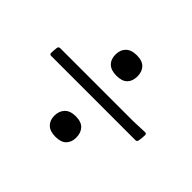

<svg xmlns="http://www.w3.org/2000/svg" viewBox="-126 -739 921 921"><g transform="rotate(45 335.0 -278.5)"><path d="M335 -416Q298 -416 279 -434.5Q260 -453 260 -485Q260 -517 279 -536Q298 -555 335 -555Q373 -555 391 -536Q409 -517 409 -485Q409 -453 391 -434.5Q373 -416 335 -416ZM335 -2Q298 -2 279 -20.5Q260 -39 260 -70Q260 -102 279 -121.5Q298 -141 335 -141Q373 -141 391 -121.5Q409 -102 409 -70Q409 -39 391 -20.5Q373 -2 335 -2ZM39 -310Q42 -319 51 -319H547L625 -322Q634 -322 634 -312Q634 -302 633 -292Q632 -282 630 -271Q627 -262 618 -262H46Q37 -262 36 -272Q36 -282 37 -291Q38 -300 39 -310Z"/></g></svg>

Font: Hahmlet
Style: Regular
Weight: 400
Designer: Minjoo Ham & Mark Frömberg
Foundry: hypertype
Version: Version 1.002